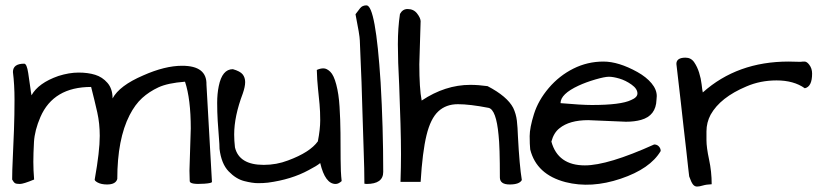

<svg xmlns="http://www.w3.org/2000/svg" viewBox="-20 -686 3071 717"><path d="M107.4 -15.6Q67.4 1 54.2 1Q41 1 36.1 -2Q31.2 -4.9 25.4 -15.6Q25.4 -47.9 27.8 -96.7Q30.3 -145.5 32.2 -201.2Q34.2 -256.8 34.2 -313.5Q34.2 -370.1 28.3 -417Q28.3 -448.2 70.3 -448.2Q80.1 -448.2 85.4 -413.1Q90.8 -377.9 93.3 -358.4Q95.7 -338.9 97.7 -330.1Q123 -376 198.2 -402.3Q238.3 -415 273.4 -415Q308.6 -415 335.4 -406.7Q362.3 -398.4 381.3 -376.5Q400.4 -354.5 400.4 -318.4Q425.8 -366.2 514.6 -404.3Q595.7 -440.4 660.2 -440.4Q752.9 -440.4 751 -370.1L771.5 -6.8Q771.5 -2 743.2 0Q688.5 3.9 688.5 -9.8Q687.5 -29.3 687.5 -48.8L692.4 -206.1Q692.4 -316.4 670.9 -380.9Q606.4 -376 571.8 -359.9Q537.1 -343.8 510.7 -319.8Q484.4 -295.9 463.9 -255.9Q418 -166 418 -17.6Q412.1 2.9 379.9 2.9Q358.4 2.9 344.7 -4.4Q331.1 -11.7 334 -17.6Q352.5 -121.1 352.5 -178.7Q352.5 -224.6 343.3 -266.1Q334 -307.6 320.3 -361.3Q179.7 -361.3 130.9 -249Q109.4 -199.2 106.9 -155.8Q104.5 -112.3 104.5 -81.5Q104.5 -50.8 107.4 -15.6Z M799.8 -129.9Q799.8 -145.5 797.4 -173.3Q794.9 -201.2 793 -234.4Q791 -267.6 791 -301.8Q791 -335.9 796.9 -364.3Q809.6 -427.7 849.6 -427.7Q877 -419.9 886.2 -408.2Q895.5 -396.5 895.5 -379.4Q895.5 -362.3 886.7 -336.9Q854.5 -252 854.5 -183.6Q854.5 -161.1 857.4 -135.7Q873 -70.3 964.8 -70.3Q1012.7 -70.3 1055.7 -86.9Q1137.7 -117.2 1167 -158.2Q1175.8 -203.1 1175.8 -236.8Q1175.8 -270.5 1173.3 -296.9Q1170.9 -323.2 1167.5 -355Q1164.1 -386.7 1163.1 -424.8Q1175.8 -430.7 1188 -430.7Q1200.2 -430.7 1213.4 -418Q1226.6 -405.3 1235.8 -370.1Q1245.1 -335 1248 -287.6Q1251 -240.2 1251.5 -189.5Q1252 -138.7 1252 -91.3Q1252 -43.9 1255.9 -9.8Q1244.1 1 1233.4 1Q1194.3 1 1175.8 -77.1Q1163.1 -66.4 1132.8 -50.8Q1068.4 -15.6 980.5 -3.9Q963.9 -2 943.4 -2Q922.9 -2 892.1 -9.8Q861.3 -17.6 834 -45.9Q806.6 -74.2 799.8 -129.9Z M1307.6 -632.8Q1316.4 -644.5 1324.7 -655.3Q1333 -666 1348.6 -666Q1382.8 -666 1401.4 -377.9Q1411.1 -210.9 1411.1 -43.9Q1411.1 1 1348.6 1L1340.8 0Q1340.8 -50.8 1337.9 -129.9Q1335 -209 1333.5 -267.6Q1332 -326.2 1330.1 -378.9Q1328.1 -431.6 1326.2 -473.1Q1324.2 -514.6 1323.7 -534.7Q1323.2 -554.7 1307.6 -632.8Z M1928.7 -13.7Q1919.9 2.9 1883.3 2.9Q1846.7 2.9 1846.7 -23.4Q1846.7 -138.7 1841.8 -181.6Q1833 -276.4 1804.7 -283.2Q1734.4 -296.9 1689.9 -296.9Q1645.5 -296.9 1616.7 -270Q1587.9 -243.2 1572.8 -181.2Q1557.6 -119.1 1550.8 -6.8H1475.6Q1477.5 -62.5 1477.5 -110.4Q1477.5 -158.2 1475.6 -224.1Q1473.6 -290 1470.7 -368.2Q1465.8 -458 1465.8 -520Q1465.8 -582 1473.6 -633.8Q1483.4 -652.3 1502 -652.3Q1524.4 -652.3 1537.1 -636.2Q1549.8 -620.1 1550.8 -607.4L1545.9 -446.3Q1545.9 -355.5 1554.7 -310.5Q1642.6 -369.1 1736.3 -369.1Q1766.6 -369.1 1800.8 -364.3Q1874 -326.2 1896.5 -283.2Q1907.2 -260.7 1910.2 -235.4Q1913.1 -210 1914.1 -177.7Q1919.9 -66.4 1928.7 -13.7Z M2164.1 -68.4Q2250 -68.4 2422.9 -146.5Q2433.6 -146.5 2440.4 -139.2Q2447.3 -131.8 2447.3 -122.1Q2408.2 -55.7 2297.9 -18.6Q2187.5 18.6 2091.8 -5.9Q1983.4 -34.2 1960 -127.9Q1958 -146.5 1958 -177.7Q1958 -209 1974.1 -260.3Q1990.2 -311.5 2029.3 -357.4Q2068.4 -403.3 2121.1 -429.7Q2173.8 -456.1 2233.4 -456.1Q2290 -456.1 2360.4 -417Q2393.6 -398.4 2413.1 -375Q2432.6 -351.6 2432.6 -327.1Q2432.6 -320.3 2431.6 -313.5Q2429.7 -253.9 2374 -238.3Q2349.6 -231.4 2317.4 -231.4L2176.8 -237.3Q2106.4 -237.3 2069.3 -207Q2047.9 -190.4 2039.1 -157.2Q2063.5 -68.4 2164.1 -68.4ZM2140.6 -366.2Q2073.2 -335 2073.2 -300.8Q2151.4 -293.9 2190.4 -293.9Q2298.8 -293.9 2336.9 -312.5Q2360.4 -322.3 2360.4 -336.9Q2360.4 -354.5 2338.4 -370.1Q2316.4 -385.7 2293 -392.6Q2269.5 -399.4 2253.9 -399.4Q2238.3 -399.4 2203.1 -389.2Q2168 -378.9 2140.6 -366.2Z M2985.4 -356.4Q2944.3 -385.7 2879.9 -385.7Q2819.3 -385.7 2767.6 -363.3Q2669.9 -322.3 2633.8 -257.8Q2618.2 -228.5 2618.2 -195.3Q2618.2 -189.5 2618.2 -162.6Q2618.2 -135.7 2627.9 -90.3Q2637.7 -44.9 2637.7 2Q2617.2 2.9 2604.5 6.8Q2591.8 10.7 2583 10.7Q2574.2 10.7 2567.9 2.9Q2561.5 -4.9 2553.7 -27.3Q2552.7 -33.2 2549.8 -60.5Q2546.9 -87.9 2542.5 -127Q2538.1 -166 2532.7 -212.4Q2527.3 -258.8 2522.5 -303.7Q2511.7 -401.4 2505.9 -447.3Q2505.9 -470.7 2540 -470.7Q2560.5 -470.7 2572.3 -453.6Q2584 -436.5 2590.8 -414.6Q2597.7 -392.6 2600.1 -371.1Q2602.5 -349.6 2604.5 -340.8Q2733.4 -456.1 2924.8 -456.1Q2946.3 -456.1 2969.7 -455.1Q2975.6 -456.1 2984.4 -456.1Q2993.2 -456.1 3002 -444.3Q3012.7 -430.7 3012.7 -411.1Q3012.7 -362.3 2985.4 -356.4Z"/></svg>

Font: Architects Daughter
Style: Regular
Weight: 400
Designer: Kimberly Geswein
Foundry: Kimberly Geswein
Version: Version 1.003 2010